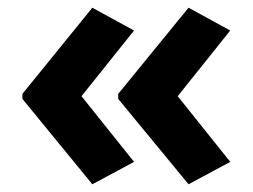

<svg xmlns="http://www.w3.org/2000/svg" viewBox="-20 -523 654 497"><path d="M38 -280 219 -503 327 -444 191 -274 327 -104 219 -46 38 -267ZM286 -280 468 -503 576 -444 440 -274 576 -104 468 -46 286 -267Z"/></svg>

Font: Noto Sans Cherokee
Style: Regular
Weight: 400
Designer: Monotype Design Team
Foundry: Monotype Imaging Inc.
Version: Version 2.001